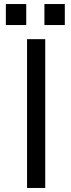

<svg xmlns="http://www.w3.org/2000/svg" viewBox="-20 -925 350 951"><path d="M204 -731H114V6H204ZM200 -905V-801H301V-905ZM9 -905V-801H110V-905Z"/></svg>

Font: Sawarabi Gothic
Style: Regular
Weight: 400
Designer: mshio (mshio@users.sourceforge.jp)
Version: Version 20141215